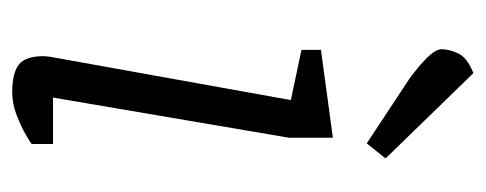

<svg xmlns="http://www.w3.org/2000/svg" viewBox="-254 -516 775 306"><g transform="rotate(90 133.0 -363.5)"><path d="M127 4Q97 4 83.5 -6.5Q70 -17 70 -46Q70 -47 70.5 -52Q71 -57 72 -62L140 -440L60 -457V-488L200 -507V-437L136 -61H210V-27Q208 -25 195 -17.5Q182 -10 164 -3Q146 4 127 4ZM209 -561 106 -629Q99 -634 88 -643Q77 -652 68 -662Q59 -672 59 -681Q59 -692 65.5 -706.5Q72 -721 97 -731L233 -591Z"/></g></svg>

Font: Faustina Light Light
Style: Italic
Weight: 300
Italic angle: -8°
Version: Version 1.200